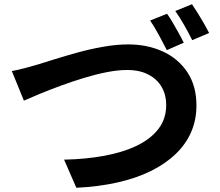

<svg xmlns="http://www.w3.org/2000/svg" viewBox="-20 -869 1040 908"><path d="M36 -533Q64 -538 98 -547Q132 -556 159 -564Q188 -573 237.5 -588.5Q287 -604 346.5 -620.5Q406 -637 469 -648Q532 -659 586 -659Q677 -659 750 -625.5Q823 -592 866 -527.5Q909 -463 909 -370Q909 -302 884 -244.5Q859 -187 810.5 -140.5Q762 -94 693 -60Q624 -26 535 -6Q446 14 341 19L283 -114Q384 -116 472 -132Q560 -148 626 -179.5Q692 -211 729 -259Q766 -307 766 -373Q766 -420 745 -457Q724 -494 682.5 -516Q641 -538 581 -538Q537 -538 484 -527.5Q431 -517 375.5 -500Q320 -483 267 -463.5Q214 -444 169 -425.5Q124 -407 93 -393ZM770 -804Q783 -786 797.5 -761Q812 -736 826 -711Q840 -686 849 -667L769 -632Q753 -663 731.5 -703Q710 -743 690 -772ZM888 -849Q901 -830 916.5 -805Q932 -780 946 -755.5Q960 -731 969 -713L889 -679Q874 -710 851.5 -749.5Q829 -789 809 -817Z"/></svg>

Font: Farlight84_Sys_V01
Style: Bold
Weight: 700
Designer: Monotype Design Team, Nadine Chahine and Nizar Qandah
Foundry: Monotype Imaging Inc.
Version: Version 2.004;October 31, 2024;FontCreator 14.0.0.2814 64-bi